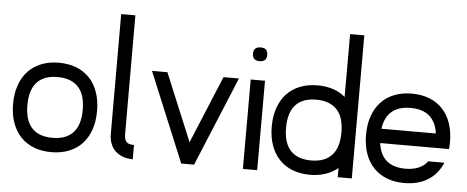

<svg xmlns="http://www.w3.org/2000/svg" viewBox="-45 -736 2050 842"><g transform="rotate(5 979.5 -315.0)"><path d="M204.1 -393.6Q247.1 -393.6 281.2 -380.1Q315.4 -366.7 339.4 -341.3Q363.3 -315.9 376 -279.3Q388.7 -242.7 388.7 -196.8Q388.7 -150.4 375.7 -113.8Q362.8 -77.1 338.6 -51.8Q314.5 -26.4 280.3 -13.2Q246.1 0 204.1 0Q161.6 0 127.4 -13.2Q93.3 -26.4 69.1 -51.8Q44.9 -77.1 32 -113.8Q19 -150.4 19 -196.8Q19 -242.7 32 -279.3Q44.9 -315.9 68.8 -341.3Q92.8 -366.7 127 -380.1Q161.1 -393.6 204.1 -393.6ZM294.4 -297.4Q262.7 -330.6 204.1 -330.6Q143.1 -330.6 112.5 -296.9Q82 -263.2 82 -196.8Q82 -129.9 112.8 -96.4Q143.6 -63 204.1 -63Q263.2 -63 294.4 -96.2Q325.7 -129.4 325.7 -196.8Q325.7 -264.2 294.4 -297.4Z M519.5 -629.9 520 -103Q520 -103.5 520.5 -103.5Q520.5 -81.5 530 -72.3Q539.6 -63 561.5 -63H563V0H561Q537.1 -0.5 517.8 -7.8Q498.5 -15.1 485.1 -28.3Q471.7 -41.5 464.6 -60.5Q457.5 -79.6 457.5 -103L457 -629.9Z M681.2 -393.6 804.7 -96.2 928.2 -393.6H996.1L833 0H776.4L613.3 -393.6Z M1110.8 -393.6V0H1047.9V-393.6ZM1079.6 -477.1Q1047.9 -477.1 1047.9 -507.3Q1047.9 -537.6 1079.6 -537.6Q1110.8 -537.6 1110.8 -507.3Q1110.8 -477.1 1079.6 -477.1Z M1527.3 -629.9V0H1465.3V-40.5Q1416 0 1342.8 0Q1300.3 0 1266.1 -13.2Q1231.9 -26.4 1207.8 -51.8Q1183.6 -77.1 1170.7 -113.8Q1157.7 -150.4 1157.7 -196.8Q1157.7 -242.7 1170.7 -279.3Q1183.6 -315.9 1207.5 -341.3Q1231.4 -366.7 1265.6 -380.1Q1299.8 -393.6 1342.8 -393.6Q1417.5 -393.6 1464.8 -353.5V-629.9ZM1433.1 -297.4Q1401.4 -330.6 1342.8 -330.6Q1281.7 -330.6 1251.2 -296.9Q1220.7 -263.2 1220.7 -196.8Q1220.7 -129.9 1251.5 -96.4Q1282.2 -63 1342.8 -63Q1401.9 -63 1433.1 -96.2Q1464.4 -129.4 1464.4 -196.8Q1464.4 -264.2 1433.1 -297.4Z M1757.8 -393.6Q1800.8 -393.6 1835 -380.1Q1869.1 -366.7 1893.1 -341.3Q1917 -315.9 1929.7 -279.3Q1942.4 -242.7 1942.4 -196.8Q1942.4 -180.2 1940.9 -165.5H1637.7Q1644.5 -113.8 1675 -88.4Q1705.6 -63 1757.8 -63Q1790 -63 1814.9 -73.2Q1839.8 -83.5 1854.5 -104H1925.8Q1903.8 -52.2 1860.6 -26.1Q1817.4 0 1757.8 0Q1715.3 0 1681.2 -13.2Q1647 -26.4 1622.8 -51.8Q1598.6 -77.1 1585.7 -113.8Q1572.8 -150.4 1572.8 -196.8Q1572.8 -242.7 1585.7 -279.3Q1598.6 -315.9 1622.6 -341.3Q1646.5 -366.7 1680.7 -380.1Q1714.8 -393.6 1757.8 -393.6ZM1637.7 -228.5H1877.4Q1870.6 -278.8 1840.6 -304.7Q1810.5 -330.6 1757.8 -330.6Q1704.6 -330.6 1674.6 -304.7Q1644.5 -278.8 1637.7 -228.5Z"/></g></svg>

Font: Fibel Sued LRS
Style: Regular
Weight: 400
Designer: Peter Wiegel
Foundry: Peter Wiegel
Version: Version 000.000